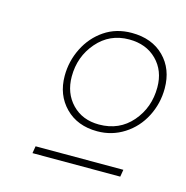

<svg xmlns="http://www.w3.org/2000/svg" viewBox="-64 -764 453 467"><g transform="rotate(15 163.0 -530.5)"><path d="M59 -376H280L277 -358H56ZM83 -560Q83 -597 99.5 -630Q116 -663 145.5 -683Q175 -703 214 -703Q265 -703 295.5 -672.5Q326 -642 326 -593Q326 -555 309 -522Q292 -489 261.5 -469.5Q231 -450 194 -450Q144 -450 113.5 -481Q83 -512 83 -560ZM308 -591Q308 -633 281.5 -659.5Q255 -686 212 -686Q163 -686 131.5 -649.5Q100 -613 100 -563Q100 -521 126 -494Q152 -467 194 -467Q245 -467 276.5 -503.5Q308 -540 308 -591Z"/></g></svg>

Font: Fixel Italic Variable 20240409 Display Thin
Style: Italic
Weight: 100
Italic angle: -10°
Designer: AlfaBravo + MacPaw
Foundry: Kyrylo Tkachov, Marchela Mozhyna, Serhii Makarenko, Maria Weinstein, Zakhar Kryvoshyya
Version: Version 1.211;Glyphs 3.2 (3225)